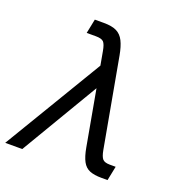

<svg xmlns="http://www.w3.org/2000/svg" viewBox="-148 -820 877 931"><g transform="rotate(20 290.0 -355.0)"><path d="M476 0Q439 0 415.5 -9.5Q392 -19 378.5 -44Q365 -69 357 -114L273 -580Q267 -614 256.5 -625Q246 -636 216 -636H169L184 -710H231Q273 -710 297 -698Q321 -686 334.5 -659Q348 -632 356 -588L439 -130Q445 -97 455.5 -85.5Q466 -74 493 -74H523L508 0ZM-20 0 298 -530 345 -467 68 0Z"/></g></svg>

Font: Geist Mono
Style: Italic
Weight: 400
Italic angle: -12°
Monospace: yes
Designer: Basement.studio, Andrés Briganti, Mateo Zaragoza
Foundry: Basement.studio, Vercel, Andrés Briganti, Guido Ferreyra, Mateo Zaragoza
Version: Version 1.500